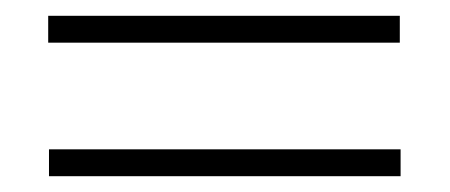

<svg xmlns="http://www.w3.org/2000/svg" viewBox="-20 -397 570 243"><path d="M41 -343V-377H486V-343ZM42 -174V-208H487V-174Z"/></svg>

Font: TypoPRO Titillium Text
Style: 1 wt
Weight: 100
Designer: Accademia di Belle Arti di Urbino and others
Foundry: Accademia di Belle Arti di Urbino and others.
Version: Version 25.000